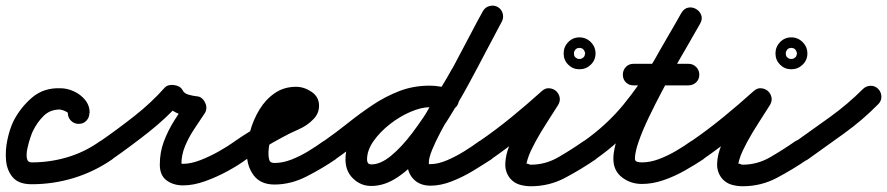

<svg xmlns="http://www.w3.org/2000/svg" viewBox="-41 -600 3086 668"><path d="M271 -207H270Q270 -191 259.5 -180Q249 -169 233 -169Q217 -169 206 -180Q195 -191 195 -207Q195 -209 185.5 -213.5Q176 -218 167 -219Q133 -219 110.5 -196.5Q88 -174 74 -145Q71 -140 65 -122.5Q59 -105 54.5 -84.5Q50 -64 52.5 -49.5Q55 -35 69 -35Q133 -35 193.5 -53Q254 -71 306 -108Q306 -108 306 -108Q306 -108 306 -108Q319 -117 334.5 -114Q350 -111 359 -99Q368 -86 365 -70.5Q362 -55 350 -46Q288 -3 216.5 19Q145 41 69 41Q24 41 3.5 17Q-17 -7 -20 -42.5Q-23 -78 -15 -115Q-7 -152 6 -179Q31 -227 71 -261Q111 -295 169 -293Q192 -293 215.5 -282.5Q239 -272 255 -252.5Q271 -233 271 -207Q271 -207 271 -207Q271 -207 271 -207Z M349 -46Q337 -37 321.5 -40Q306 -43 297 -56Q288 -68 291 -83.5Q294 -99 307 -108Q365 -148 425 -195Q485 -242 532 -295Q543 -307 565 -304Q586 -301 594 -287Q599 -275 615.5 -270.5Q632 -266 643 -265Q652 -265 660 -259Q668 -253 672 -244Q677 -235 677 -225Q677 -215 672 -207Q654 -180 635 -151.5Q616 -123 603 -92Q590 -61 590 -27Q590 -23 589 -25.5Q588 -28 586 -30Q584 -32 589 -31Q594 -30 596 -30Q623 -30 656.5 -43Q690 -56 721.5 -74Q753 -92 774 -107Q774 -107 774 -107Q774 -107 774 -107Q787 -117 802 -114Q817 -111 826 -99Q836 -86 833 -71Q830 -56 818 -47Q790 -26 751.5 -5Q713 16 672.5 30.5Q632 45 596 45Q562 45 538.5 27.5Q515 10 515 -27Q515 -70 529 -107.5Q543 -145 565 -180Q587 -215 610 -249Q615 -257 623.5 -248.5Q632 -240 639 -227Q646 -214 647 -202Q648 -190 639 -191Q606 -192 574 -207Q542 -222 526 -253Q523 -261 534 -263Q545 -265 559 -263Q573 -261 583 -256Q593 -251 588 -245Q538 -189 474.5 -139Q411 -89 349 -46Q349 -46 349 -46Q349 -46 349 -46Z M817 -46Q805 -37 789.5 -40Q774 -43 765 -56Q756 -68 759 -83.5Q762 -99 775 -108Q824 -142 875.5 -170Q927 -198 979 -226Q987 -231 992 -234Q995 -236 995 -236Q994 -234 994 -232Q994 -239 994.5 -232Q995 -225 995 -224Q997 -220 995.5 -221.5Q994 -223 989 -223Q965 -223 947 -206Q929 -189 917 -163.5Q905 -138 899 -111.5Q893 -85 893 -66Q893 -53 896 -43Q899 -33 914 -33Q943 -33 973.5 -45Q1004 -57 1032.5 -74.5Q1061 -92 1083 -108Q1096 -117 1111.5 -114Q1127 -111 1136 -99Q1145 -86 1142 -70.5Q1139 -55 1127 -46Q1082 -15 1026.5 13.5Q971 42 914 42Q866 42 842 10.5Q818 -21 818 -66Q818 -102 829 -142.5Q840 -183 861.5 -218.5Q883 -254 915 -276Q947 -298 989 -298Q1017 -298 1043 -280.5Q1069 -263 1069 -232Q1069 -204 1048 -184Q1028 -163 997 -149.5Q966 -136 941 -122Q909 -105 878 -86Q847 -67 817 -46Q817 -46 817 -46Q817 -46 817 -46Z M1074 -56Q1065 -69 1068 -84Q1071 -99 1084 -108Q1127 -138 1169 -171.5Q1211 -205 1255 -234.5Q1299 -264 1348 -283Q1397 -302 1454 -302Q1473 -302 1492 -298.5Q1511 -295 1529 -289Q1529 -289 1529 -289Q1529 -289 1529 -289Q1544 -284 1551 -270Q1558 -256 1554 -242Q1549 -227 1535 -220Q1521 -213 1507 -217Q1494 -221 1480.5 -224Q1467 -227 1454 -227Q1405 -227 1362 -208.5Q1319 -190 1279 -162Q1239 -134 1201.5 -103Q1164 -72 1126 -46Q1113 -37 1098 -40Q1083 -43 1074 -56ZM1531 -288Q1545 -283 1552 -269Q1559 -255 1553 -240Q1548 -226 1534 -219Q1520 -212 1505 -218Q1492 -223 1480 -225Q1468 -227 1454 -227Q1425 -227 1387.5 -211Q1350 -195 1315.5 -168Q1281 -141 1258.5 -109Q1236 -77 1236 -45Q1236 -35 1242 -30Q1246 -28 1251 -28Q1283 -28 1319.5 -58Q1356 -88 1393.5 -137.5Q1431 -187 1467 -246.5Q1503 -306 1535.5 -366.5Q1568 -427 1594.5 -478Q1621 -529 1639 -561Q1647 -575 1662 -579Q1677 -583 1690 -576Q1704 -568 1708 -553Q1712 -538 1705 -525Q1683 -485 1653.5 -428Q1624 -371 1589 -306.5Q1554 -242 1514.5 -179.5Q1475 -117 1431.5 -65.5Q1388 -14 1342.5 16.5Q1297 47 1251 47Q1221 47 1198 30Q1161 3 1161 -45Q1161 -93 1189 -139Q1217 -185 1262 -222Q1307 -259 1358 -280.5Q1409 -302 1454 -302Q1492 -302 1531 -288Q1531 -288 1531 -288Q1531 -288 1531 -288ZM1690 -576Q1703 -569 1707.5 -554Q1712 -539 1705 -525Q1679 -475 1652 -425Q1625 -375 1598 -324Q1598 -324 1598 -324Q1597 -323 1597 -323Q1587 -304 1569 -274.5Q1551 -245 1530.5 -210Q1510 -175 1492 -141Q1474 -107 1462.5 -79Q1451 -51 1451 -35Q1451 -29 1451 -29Q1451 -29 1457 -29Q1483 -29 1514.5 -42.5Q1546 -56 1575.5 -74.5Q1605 -93 1625 -108Q1638 -117 1653.5 -114Q1669 -111 1678 -99Q1687 -86 1684 -70.5Q1681 -55 1669 -46Q1640 -27 1604.5 -5.5Q1569 16 1530.5 31Q1492 46 1457 46Q1420 46 1398 23.5Q1376 1 1376 -35Q1376 -66 1393.5 -109Q1411 -152 1437 -198.5Q1463 -245 1489 -287.5Q1515 -330 1532 -361Q1532 -361 1532 -360Q1532 -360 1532 -360Q1559 -410 1585.5 -460Q1612 -510 1639 -561Q1646 -574 1661 -578.5Q1676 -583 1690 -576Z M1668 -46Q1656 -37 1640.5 -40Q1625 -43 1616 -56Q1607 -68 1610 -83.5Q1613 -99 1626 -108Q1683 -147 1738 -192Q1793 -237 1844 -283Q1856 -294 1869.5 -293Q1883 -292 1893 -284Q1903 -275 1906 -262Q1909 -249 1901 -235Q1881 -203 1860.5 -171.5Q1840 -140 1822 -107Q1814 -92 1806.5 -76.5Q1799 -61 1794 -44Q1793 -40 1791.5 -33.5Q1790 -27 1790 -29Q1792 -32 1797 -29.5Q1802 -27 1806 -27Q1857 -27 1902.5 -53.5Q1948 -80 1988 -108Q1988 -108 1988 -108Q1988 -108 1988 -108Q2001 -117 2016.5 -114Q2032 -111 2041 -99Q2050 -86 2047 -70.5Q2044 -55 2032 -46Q1981 -11 1925.5 18.5Q1870 48 1806 48Q1786 48 1767 42.5Q1748 37 1734 21Q1716 -1 1717 -31Q1718 -61 1731.5 -94.5Q1745 -128 1764.5 -161.5Q1784 -195 1804 -224.5Q1824 -254 1837 -275Q1845 -288 1859.5 -286.5Q1874 -285 1886 -275Q1898 -266 1902 -252Q1906 -238 1894 -227Q1841 -179 1784 -133Q1727 -87 1668 -46Q1668 -46 1668 -46Q1668 -46 1668 -46ZM1973 -433Q1963 -433 1958 -423Q1956 -420 1956 -417Q1956 -416 1956 -414Q1956 -414 1956 -412Q1956 -402 1966 -397Q1969 -395 1972 -395Q1973 -395 1975 -395Q1977 -395 1978 -395Q1981 -395 1984 -397Q1994 -402 1994 -412Q1994 -413 1995 -414Q1995 -416 1994 -417Q1994 -420 1992 -423Q1987 -433 1977 -433Q1976 -433 1975 -434Q1975 -433 1973 -433ZM1920 -414Q1920 -437 1936 -453.5Q1952 -470 1975 -470Q1998 -470 2014.5 -453.5Q2031 -437 2031 -414Q2031 -391 2014.5 -375Q1998 -359 1975 -359Q1952 -359 1936 -375Q1920 -391 1920 -414Z M2031 -46Q2019 -37 2003.5 -40Q1988 -43 1979 -56Q1970 -68 1973 -83.5Q1976 -99 1989 -108Q2070 -165 2128.5 -236.5Q2187 -308 2234.5 -389Q2282 -470 2329 -554Q2339 -571 2353.5 -573.5Q2368 -576 2380 -569Q2393 -562 2398.5 -548Q2404 -534 2395 -518Q2383 -498 2362.5 -462Q2342 -426 2316 -380.5Q2290 -335 2264 -286Q2238 -237 2216 -191Q2194 -145 2181 -107.5Q2168 -70 2168 -48Q2168 -39 2176.5 -37Q2185 -35 2192 -35Q2221 -35 2251.5 -46.5Q2282 -58 2311 -75Q2340 -92 2362 -108Q2362 -108 2362 -108Q2362 -108 2362 -108Q2375 -117 2390.5 -114Q2406 -111 2415 -99Q2424 -86 2421 -70.5Q2418 -55 2406 -46Q2376 -26 2340.5 -6Q2305 14 2267 27Q2229 40 2192 40Q2153 40 2123 17Q2093 -6 2093 -48Q2093 -82 2111.5 -134Q2130 -186 2159.5 -246.5Q2189 -307 2222 -366.5Q2255 -426 2284 -475.5Q2313 -525 2329 -554Q2339 -571 2353.5 -573.5Q2368 -576 2380 -569Q2393 -562 2398.5 -548Q2404 -534 2395 -518Q2344 -428 2293.5 -342.5Q2243 -257 2180.5 -182Q2118 -107 2031 -46Q2031 -46 2031 -46Q2031 -46 2031 -46ZM2163 -303Q2147 -303 2136.5 -313.5Q2126 -324 2126 -340Q2126 -356 2136.5 -367Q2147 -378 2163 -378Q2211 -378 2258.5 -378Q2306 -378 2354 -378Q2354 -378 2354 -378Q2354 -378 2354 -378Q2370 -378 2381 -367Q2392 -356 2392 -340Q2392 -324 2381 -313.5Q2370 -303 2354 -303Q2306 -303 2258.5 -303Q2211 -303 2163 -303Q2163 -303 2163 -303Q2163 -303 2163 -303Z M2405 -46Q2393 -37 2377.5 -40Q2362 -43 2353 -56Q2344 -68 2347 -83.5Q2350 -99 2363 -108Q2420 -147 2475 -192Q2530 -237 2581 -283Q2593 -294 2606.5 -293Q2620 -292 2630 -284Q2640 -275 2643 -262Q2646 -249 2638 -235Q2618 -203 2597.5 -171.5Q2577 -140 2559 -107Q2551 -92 2543.5 -76.5Q2536 -61 2531 -44Q2530 -40 2528.5 -33.5Q2527 -27 2527 -29Q2529 -32 2534 -29.5Q2539 -27 2543 -27Q2594 -27 2639.5 -53.5Q2685 -80 2725 -108Q2725 -108 2725 -108Q2725 -108 2725 -108Q2738 -117 2753.5 -114Q2769 -111 2778 -99Q2787 -86 2784 -70.5Q2781 -55 2769 -46Q2718 -11 2662.5 18.5Q2607 48 2543 48Q2523 48 2504 42.5Q2485 37 2471 21Q2453 -1 2454 -31Q2455 -61 2468.5 -94.5Q2482 -128 2501.5 -161.5Q2521 -195 2541 -224.5Q2561 -254 2574 -275Q2582 -288 2596.5 -286.5Q2611 -285 2623 -275Q2635 -266 2639 -252Q2643 -238 2631 -227Q2578 -179 2521 -133Q2464 -87 2405 -46Q2405 -46 2405 -46Q2405 -46 2405 -46ZM2710 -433Q2700 -433 2695 -423Q2693 -420 2693 -417Q2693 -416 2693 -414Q2693 -414 2693 -412Q2693 -402 2703 -397Q2706 -395 2709 -395Q2710 -395 2712 -395Q2714 -395 2715 -395Q2718 -395 2721 -397Q2731 -402 2731 -412Q2731 -413 2732 -414Q2732 -416 2731 -417Q2731 -420 2729 -423Q2724 -433 2714 -433Q2713 -433 2712 -434Q2712 -433 2710 -433ZM2657 -414Q2657 -437 2673 -453.5Q2689 -470 2712 -470Q2735 -470 2751.5 -453.5Q2768 -437 2768 -414Q2768 -391 2751.5 -375Q2735 -359 2712 -359Q2689 -359 2673 -375Q2657 -391 2657 -414Z M2716 -54Q2707 -67 2710 -82Q2713 -97 2725 -106Q2786 -149 2847.5 -193.5Q2909 -238 2961 -290Q2961 -290 2961 -290Q2961 -290 2961 -290Q2972 -301 2987.5 -301.5Q3003 -302 3014 -291Q3025 -280 3025.5 -264.5Q3026 -249 3015 -238Q2960 -182 2896 -136Q2832 -90 2769 -45Q2756 -36 2740.5 -38.5Q2725 -41 2716 -54Z"/></svg>

Font: FRB American Cursive Guidelines Extrabold
Style: Bold Italic
Weight: 800
Italic angle: -25°
Version: Version 2.0;Modular Font Editor K font №1